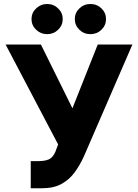

<svg xmlns="http://www.w3.org/2000/svg" viewBox="-20 -956 709 985"><path d="M137.7 9.8V-129.4H174.8Q220.2 -129.4 239.5 -143.6Q258.8 -157.7 269.5 -191.9L278.3 -214.8L8.8 -727.5H189.9L351.6 -400.4L481.4 -727.5H659.2L409.2 -150.9Q389.6 -108.4 363 -71.8Q336.4 -35.2 296.1 -12.7Q255.9 9.8 194.8 9.8ZM221.7 -780.8Q189 -780.8 165.3 -803.5Q141.6 -826.2 141.6 -858.4Q141.6 -890.1 165.3 -912.8Q189 -935.5 221.7 -935.5Q254.9 -935.5 278.3 -912.8Q301.8 -890.1 301.8 -858.4Q301.8 -826.2 278.3 -803.5Q254.9 -780.8 221.7 -780.8ZM443.8 -780.8Q410.6 -780.8 387.2 -803.5Q363.8 -826.2 363.8 -858.4Q363.8 -890.1 387.2 -912.8Q410.6 -935.5 443.8 -935.5Q477.1 -935.5 500.5 -912.8Q523.9 -890.1 523.9 -858.4Q523.9 -826.2 500.5 -803.5Q477.1 -780.8 443.8 -780.8Z"/></svg>

Font: Inter Display Extra Bold
Style: Regular
Weight: 800
Designer: Rasmus Andersson
Foundry: rsms
Version: Version 4.000;git-4fc901f